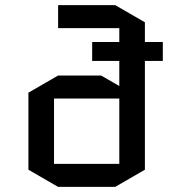

<svg xmlns="http://www.w3.org/2000/svg" viewBox="-20 -725 675 750"><path d="M340 -487V-561H446V-615H207V-705H430L546 -638V-561H616V-487H546V-62L430 5H207L91 -62V-363L207 -430H375L446 -389V-487ZM446 -85V-340H191V-85Z"/></svg>

Font: Quantico
Style: Regular
Weight: 400
Designer: Matt Desmond
Foundry: MADtype
Version: Version 2.002